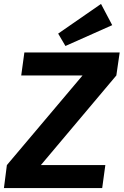

<svg xmlns="http://www.w3.org/2000/svg" viewBox="-21 -957 629 977"><path d="M312 -723 275 -786 493 -937 550 -829ZM187 -117H515L499 0H-1L14 -117L399 -573H87L103 -690H588L571 -573Z"/></svg>

Font: Exo 2.0
Style: Bold Italic
Weight: 700
Italic angle: -8°
Designer: Natanael Gama
Version: Version 1.001;PS 001.001;hotconv 1.0.70;makeotf.lib2.5.58329